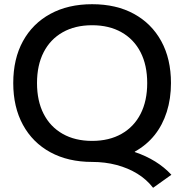

<svg xmlns="http://www.w3.org/2000/svg" viewBox="-20 -760 867 913"><path d="M708 133Q677 93 633 66Q589 39 534.5 24.5Q480 10 418 10Q304 10 219.5 -36Q135 -82 89 -166.5Q43 -251 43 -365Q43 -480 89 -564Q135 -648 219.5 -694Q304 -740 418 -740Q533 -740 617 -694Q701 -648 747 -564Q793 -480 793 -365Q793 -291 773 -228Q753 -165 715 -117.5Q677 -70 621 -39V-37Q728 -1 795 71ZM418 -90Q499 -90 558 -123.5Q617 -157 648.5 -218.5Q680 -280 680 -365Q680 -450 648.5 -511.5Q617 -573 558 -606.5Q499 -640 418 -640Q337 -640 278 -606.5Q219 -573 187.5 -511.5Q156 -450 156 -365Q156 -280 187.5 -218.5Q219 -157 278 -123.5Q337 -90 418 -90Z"/></svg>

Font: M PLUS 1 Medium
Style: Regular
Weight: 500
Designer: Coji Morishita
Foundry: UNDERFOREST DESIGN
Version: Version 1.001